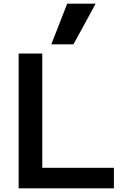

<svg xmlns="http://www.w3.org/2000/svg" viewBox="-20 -1020 673 1040"><path d="M81 0V-730H209V-111H597V0ZM378 -780H258L344 -1000H498Z"/></svg>

Font: M PLUS 1 SemiBold
Style: Regular
Weight: 600
Designer: Coji Morishita
Foundry: UNDERFOREST DESIGN
Version: Version 1.001